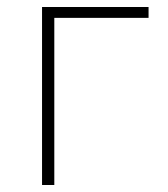

<svg xmlns="http://www.w3.org/2000/svg" viewBox="-20 -528 480 548"><path d="M100 0V-508H404V-477H135V0Z"/></svg>

Font: IBM Plex Sans ExtraLight
Style: Regular
Weight: 250
Designer: Mike Abbink, Paul van der Laan, Pieter van Rosmalen
Foundry: Bold Monday
Version: Version 3.201